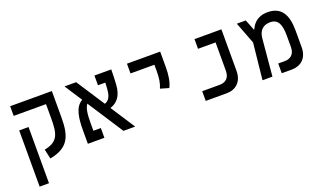

<svg xmlns="http://www.w3.org/2000/svg" viewBox="-76 -1091 3083 1817"><g transform="rotate(-20 1465.0 -182.5)"><path d="M494.1 -585.9H74.2V-488.3H399.9V-351.1C399.9 -190.9 385.3 -115.7 241.2 -87.4L262.7 9.3C450.7 -27.3 494.1 -125.5 494.1 -318.4ZM170.4 224.6V-341.3H76.2V224.6Z M1002 0H1120.1L960.4 -245.6C1026.4 -265.6 1080.1 -318.8 1086.9 -434.1C1089.4 -475.1 1092.3 -534.2 1092.3 -585.9H922.9V-487.8H997.1C996.1 -466.3 994.6 -444.8 993.2 -424.3C988.3 -355.5 968.8 -315.4 924.3 -300.8L738.8 -585.9H621.6L735.8 -409.7C656.7 -367.2 643.6 -255.9 643.6 -130.9V0H810.1V-98.1H734.9V-177.7C734.9 -270 744.6 -328.6 769 -358.9Z M1548.3 -232.4C1574.7 -281.2 1585 -352.5 1585 -428.2V-585.9H1250.5V-487.8H1491.2V-428.2C1491.2 -352.5 1483.9 -304.7 1462.9 -256.8Z M1830.6 0H2043C2129.9 0 2201.7 -54.2 2201.7 -168V-585.9H1930.7V-488.3H2107.4V-203.6C2107.4 -124.5 2060.1 -97.7 2006.3 -97.7H1830.6Z M2402.3 0H2502.4L2536.1 -373.5C2543.5 -452.1 2587.4 -491.2 2657.2 -491.2C2738.8 -491.2 2762.7 -425.8 2762.7 -318.8V-204.6C2762.7 -125 2714.8 -98.1 2662.6 -98.1H2596.2V0H2698.2C2785.2 0 2857.4 -53.7 2857.4 -167V-336.4C2857.4 -491.2 2805.7 -588.9 2667 -588.9C2559.1 -588.9 2514.6 -526.9 2494.6 -479H2489.3L2447.3 -585.9H2356.9L2440.9 -366.7Z"/></g></svg>

Font: Cascadia Mono NF
Style: Regular
Weight: 400
Monospace: yes
Designer: Aaron Bell
Foundry: Saja Typeworks
Version: Version 2404.023